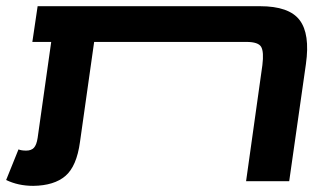

<svg xmlns="http://www.w3.org/2000/svg" viewBox="-36 -587 1064 622"><path d="M806.2 -566.9Q900.4 -566.9 934.6 -522Q968.8 -477.1 955.1 -379.9L900.9 0H761.2L814 -376Q819.3 -418.9 810.1 -435.1Q800.8 -451.2 762.2 -451.2H269L223.1 -127Q212.4 -48.3 176 -17.1Q139.6 14.2 71.8 15.1Q22.9 15.1 -16.1 -3.9L23.9 -103Q33.2 -99.1 48.8 -99.1Q65.4 -99.1 74 -108.4Q82.5 -117.7 85.9 -140.1L129.9 -451.2H68.8L85.9 -566.9Z"/></svg>

Font: FiraGO SemiBold
Style: Italic
Weight: 600
Italic angle: -8°
Designer: bBox Type GmbH
Foundry: bBox Type GmbH
Version: Version 1.001;PS 001.001;hotconv 1.0.88;makeotf.lib2.5.64775